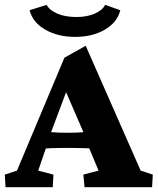

<svg xmlns="http://www.w3.org/2000/svg" viewBox="-23 -782 658 802"><path d="M0 0 -2.9 -52.7 47.9 -69.3 246.1 -541 335 -590.8 564.5 -69.3 615.2 -52.7 612.3 0H330.1L325.2 -52.7L388.7 -69.3L338.9 -188.5L328.1 -223.6L233.4 -442.4L264.6 -427.7L189.5 -227.5L180.7 -198.2L136.7 -69.3L200.2 -52.7L197.3 0ZM155.3 -161.1V-232.4Q174.8 -231.4 197.8 -229.5Q220.7 -227.5 258.8 -227.5Q296.9 -227.5 320.8 -229.5Q344.7 -231.4 364.3 -232.4V-162.1Q351.6 -162.1 326.7 -163.1Q301.8 -164.1 258.8 -164.1Q214.8 -164.1 191.4 -163.1Q168 -162.1 155.3 -161.1ZM416 -761.7 479.5 -739.3Q466.8 -688.5 415 -658.2Q363.3 -627.9 291 -627.9Q218.8 -627.9 166 -658.2Q113.3 -688.5 100.6 -739.3L171.9 -761.7Q183.6 -739.3 216.3 -725.1Q249 -710.9 296.9 -710.9Q339.8 -710.9 372.6 -725.1Q405.3 -739.3 416 -761.7Z"/></svg>

Font: Crimson Pro ExtraBold
Style: Regular
Weight: 800
Designer: Jacques Le Bailly
Foundry: Baron von Fonthausen
Version: Version 1.003